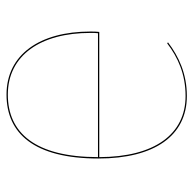

<svg xmlns="http://www.w3.org/2000/svg" viewBox="-22 -544 576 571"><g transform="rotate(90 265.5 -259.0)"><path d="M266 -527.2C200.1 -527.2 148.9 -503.4 106.4 -471.1L109.4 -468.7C151 -500.7 201.4 -523.4 266 -523.4C379.5 -523.4 447.3 -431.5 447.8 -266.7H75.4C74.4 -257.7 74.3 -250.1 74.3 -240.3C74.3 -89.9 142.7 9.1 261.9 9.1C377.3 9.1 451.9 -73.1 451.9 -264C451.9 -431.1 384.2 -527.2 266 -527.2ZM261.9 5.2C144.9 5.2 78.4 -92.5 78.4 -240.3C78.4 -249.7 78.4 -256.3 79.3 -262.9H447.8C447.6 -75.9 375.2 5.2 261.9 5.2Z"/></g></svg>

Font: Fira Sans Four
Style: Regular
Weight: 100
Designer: Carrois Corporate & Edenspiekermann AG
Foundry: Carrois Corporate GbR & Edenspiekermann AG
Version: Version 4.203;PS 004.203;hotconv 1.0.88;makeotf.lib2.5.64775